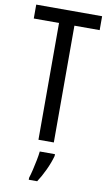

<svg xmlns="http://www.w3.org/2000/svg" viewBox="-101 -763 584 1033"><g transform="rotate(10 190.5 -246.5)"><path d="M232 0H148V-638H10V-714H370V-638H232ZM249 71Q239 108 219.5 149.5Q200 191 180 221H134V210Q140 192 146.5 164.5Q153 137 158.5 109Q164 81 166 61H249Z"/></g></svg>

Font: Noto Sans Kannada ExtraCondensed
Style: Regular
Weight: 400
Width: 2
Designer: Jelle Bosma - Monotype Design Team
Foundry: Monotype Imaging Inc.
Version: Version 2.005; ttfautohint (v1.8.4.7-5d5b)